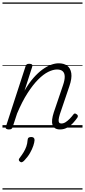

<svg xmlns="http://www.w3.org/2000/svg" viewBox="-20 -1030 686 1550"><path d="M465 15Q440 15 425 5.5Q410 -4 404 -22.5Q398 -41 401 -66Q404 -91 414 -122L489 -343Q503 -384 502.5 -412Q502 -440 486.5 -454.5Q471 -469 440 -469Q409 -469 370 -450Q331 -431 288.5 -388.5Q246 -346 202.5 -278.5Q159 -211 118 -114L82 -4Q79 6 72.5 10.5Q66 15 51 15Q39 15 31 10Q23 5 27 -6L186 -494Q190 -506 196 -510.5Q202 -515 216 -515Q232 -515 238 -509Q244 -503 240 -491L178 -298Q213 -359 250 -401Q287 -443 323 -469Q359 -495 392 -507Q425 -519 454 -519Q496 -519 522.5 -499.5Q549 -480 555.5 -439Q562 -398 540 -334L463 -107Q455 -81 453.5 -64.5Q452 -48 457.5 -40.5Q463 -33 475 -33Q493 -33 510 -44Q527 -55 543 -71.5Q559 -88 571 -104Q576 -112 582 -113.5Q588 -115 597 -109Q608 -102 608.5 -95Q609 -88 605 -81Q593 -63 572.5 -40Q552 -17 524.5 -1Q497 15 465 15ZM141 275Q133 269 132 261.5Q131 254 138 246Q157 221 170.5 199Q184 177 192.5 153Q201 129 203 99Q204 86 211.5 81Q219 76 232 76Q246 76 252.5 82.5Q259 89 259 101Q258 119 249 146.5Q240 174 222 205.5Q204 237 174 268Q166 276 157.5 279Q149 282 141 275ZM0 490H646V500H0ZM0 -20H646V0H0ZM0 -505H646V-500H0ZM0 -1010H646V-1000H0Z"/></svg>

Font: Playwrite AU TAS Guides
Style: Regular
Weight: 400
Designer: Veronika Burian, José Scaglione
Foundry: TypeTogether
Version: Version 1.003